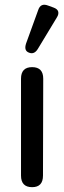

<svg xmlns="http://www.w3.org/2000/svg" viewBox="-20 -775 267 795"><path d="M113 0Q67 0 67 -48V-449Q67 -497 113 -497Q159 -497 159 -449L158 -48Q158 0 113 0ZM137 -573Q122 -548 100 -557Q78 -565 88 -595L138 -733Q148 -764 179 -752L201 -744Q218 -738 221 -727Q224 -716 215 -702Z"/></svg>

Font: Zen Maru Gothic Medium
Style: Regular
Weight: 500
Designer: Yoshimichi Ohira
Foundry: Positype
Version: Version 1.001